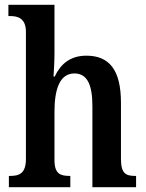

<svg xmlns="http://www.w3.org/2000/svg" viewBox="-20 -780 610 800"><path d="M17 0H273V-47H271C232 -47 207 -55 207 -113V-315C207 -406 228 -474 290 -474C345 -474 365 -424 365 -338V0H547V-47H544C505 -47 484 -56 484 -118V-352C484 -489 435 -548 340 -548C268 -548 230 -508 208 -461H203C204 -476 207 -520 207 -560V-760H15V-713H24C52 -713 88 -705 88 -648V-118C88 -56 59 -47 22 -47H17Z"/></svg>

Font: Noto Serif Ethiopic Condensed SemiBold
Style: Regular
Weight: 600
Width: 3
Designer: Monotype Design Team
Foundry: Monotype Imaging Inc.
Version: Version 2.102